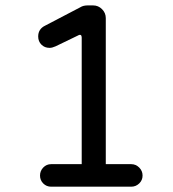

<svg xmlns="http://www.w3.org/2000/svg" viewBox="-20 -703 653 724"><path d="M130.9 -41Q130.9 -58.6 143.1 -71.3Q155.3 -84 172.9 -84H288.1V-561.5Q288.1 -568.4 284.7 -570.8Q281.2 -573.2 274.4 -569.3L189.5 -528.3Q176.8 -522.5 167 -522.5Q148.4 -522.5 136.2 -534.7Q124 -546.9 124 -565.4Q124 -593.8 150.4 -606.4L283.2 -675.8Q293.9 -682.6 310.5 -682.6H331.1Q350.6 -682.6 364.7 -668.5Q378.9 -654.3 378.9 -634.8V-84H474.6Q492.2 -84 504.9 -71.3Q517.6 -58.6 517.6 -41Q517.6 -23.4 504.9 -11.2Q492.2 1 474.6 1H172.9Q155.3 1 143.1 -11.2Q130.9 -23.4 130.9 -41Z"/></svg>

Font: FakePearl
Style: Regular
Weight: 400
Version: Version 1.2